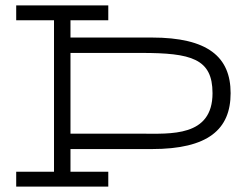

<svg xmlns="http://www.w3.org/2000/svg" viewBox="-20 -691 926 711"><path d="M40 -616H180V-55H40V0H381V-55H241V-139H542C751 -139 834 -212 834 -346C834 -480 750 -552 542 -552H241V-616H381V-671H40ZM767 -346C767 -183 611 -196 503 -196H241V-495H503C688 -495 767 -474 767 -346Z"/></svg>

Font: Stint Ultra Expanded
Style: Regular
Weight: 400
Width: 7
Designer: Astigmatic (AOETI)
Foundry: Astigmatic (AOETI)
Version: Version 1.000